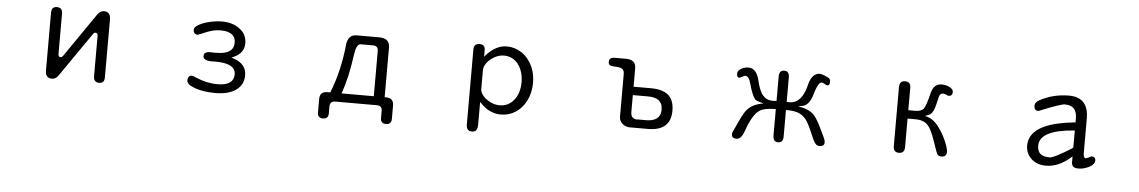

<svg xmlns="http://www.w3.org/2000/svg" viewBox="-34 -862 8067 1360"><g transform="rotate(5 4000.0 -182.0)"><path d="M632.8 -312.5V-27.3Q632.8 4.9 655.3 12.7Q662.1 15.6 671.9 15.6Q690.4 15.6 700.2 5.9Q710 -3.9 710 -27.3V-438.5Q710 -467.8 697.3 -480.5Q684.6 -493.2 663.1 -493.2Q635.7 -493.2 616.2 -463.9L402.3 -153.3Q393.6 -141.6 383.8 -141.6Q377.9 -141.6 373 -146.5Q368.2 -151.4 368.2 -164.1V-450.2Q368.2 -487.3 337.9 -492.2Q334 -493.2 329.1 -493.2Q303.7 -493.2 294.9 -475.6Q290 -465.8 290 -450.2V-39.1Q290 8.8 326.2 14.6Q331.1 15.6 336.9 15.6Q364.3 15.6 383.8 -13.7L598.6 -324.2Q605.5 -335.9 616.2 -335.9Q625 -335.9 629.9 -328.1Q632.8 -322.3 632.8 -312.5Z M1456.1 -205.1 1478.5 -206.1Q1607.4 -206.1 1622.1 -145.5Q1624 -137.7 1624 -125Q1624 -112.3 1619.1 -99.6Q1600.6 -47.9 1507.8 -47.9Q1430.7 -47.9 1352.5 -82Q1333 -91.8 1323.2 -91.8Q1309.6 -91.8 1302.7 -84Q1293.9 -76.2 1293.9 -56.6Q1293.9 -35.2 1320.3 -20.5Q1387.7 15.6 1500 15.6Q1592.8 15.6 1645.5 -22.5Q1698.2 -59.6 1698.2 -127.9Q1698.2 -209 1606.4 -239.3L1590.8 -244.1L1612.3 -253.9Q1679.7 -286.1 1679.7 -353.5Q1679.7 -417 1629.9 -454.1Q1580.1 -493.2 1502.9 -493.2Q1461.9 -493.2 1415 -482.4Q1368.2 -471.7 1336.9 -453.1Q1307.6 -436.5 1307.6 -418.5Q1307.6 -400.4 1316.4 -392.6Q1323.2 -384.8 1338.9 -384.8Q1349.6 -387.7 1385.7 -403.3Q1421.9 -418.9 1447.3 -424.3Q1472.7 -429.7 1497.1 -429.7Q1593.8 -429.7 1603.5 -366.2Q1604.5 -358.4 1604.5 -350.6Q1604.5 -318.4 1585 -298.8Q1554.7 -268.6 1478.5 -268.6H1460L1436.5 -269.5Q1411.1 -268.6 1400.4 -258.8Q1392.6 -251 1392.6 -237.3Q1392.6 -226.6 1400.4 -219.7Q1414.1 -205.1 1456.1 -205.1Z M2309.6 -59.6H2290Q2261.7 -59.6 2248.5 -46.4Q2235.4 -33.2 2235.4 -8.8Q2235.4 -6.8 2235.4 -4.9V89.8Q2235.4 109.4 2245.1 119.1Q2254.9 128.9 2274.4 128.9Q2302.7 128.9 2309.6 107.4Q2312.5 100.6 2312.5 89.8V39.1Q2312.5 21.5 2322.3 11.7Q2332 2 2349.6 2H2647.5Q2674.8 2 2681.6 23.4Q2683.6 30.3 2683.6 39.1V89.8Q2683.6 109.4 2693.4 119.1Q2703.1 128.9 2722.7 128.9Q2735.4 128.9 2741.7 125.5Q2748 122.1 2751 119.1Q2753.9 116.2 2755.9 112.3Q2760.7 103.5 2760.7 89.8V-4.9Q2760.7 -6.8 2760.7 -7.8Q2760.7 -32.2 2747.1 -45.9Q2733.4 -59.6 2702.1 -59.6H2696.3V-411.1Q2696.3 -460 2657.2 -473.6Q2644.5 -477.5 2626 -478.5H2461.9Q2430.7 -478.5 2414.6 -461.9Q2398.4 -445.3 2392.6 -415Q2374 -218.8 2309.6 -59.6ZM2619.1 -59.6H2389.6L2392.6 -67.4Q2431.6 -176.8 2454.1 -342.8Q2464.8 -416 2492.2 -418H2583Q2600.6 -418 2609.9 -408.7Q2619.1 -399.4 2619.1 -381.8Z M3373 -406.2V-456.1Q3373 -480.5 3356.4 -488.3Q3347.7 -493.2 3334 -493.2Q3313.5 -493.2 3303.2 -482.9Q3293 -472.7 3293 -452.1V80.1Q3293 107.4 3304.7 119.1Q3314.5 128.9 3333 128.9Q3358.4 128.9 3367.2 109.4Q3373 98.6 3373 80.1V-85Q3384.8 -72.3 3386.7 -71.3Q3448.2 -8.8 3527.3 -8.8Q3584 -8.8 3631.3 -39.6Q3678.7 -70.3 3706.1 -125Q3734.4 -180.7 3734.4 -252Q3734.4 -343.8 3686.5 -409.2Q3663.1 -442.4 3630.9 -462.9Q3583 -493.2 3527.3 -493.2Q3451.2 -493.2 3383.8 -418.9ZM3373 -175.8V-310.5Q3373 -344.7 3407.2 -379.9Q3423.8 -396.5 3447.3 -409.2Q3479.5 -426.8 3512.7 -426.8Q3574.2 -426.8 3613.3 -378.9Q3627.9 -360.4 3637.7 -335.9Q3653.3 -295.9 3653.3 -250.5Q3653.3 -205.1 3638.7 -165Q3622.1 -124 3589.8 -98.6Q3557.6 -73.2 3513.7 -73.2Q3480.5 -73.2 3450.2 -86.9Q3415 -104.5 3394.5 -127.9Q3373 -153.3 3373 -175.8Z M4735.4 -142.6Q4735.4 -236.3 4668.9 -268.6Q4632.8 -286.1 4577.1 -287.1H4446.3V-416Q4446.3 -462.9 4410.2 -474.6Q4397.5 -478.5 4380.9 -479.5H4295.9Q4264.6 -479.5 4257.8 -460.9Q4255.9 -455.1 4255.9 -448.2Q4255.9 -428.7 4266.6 -423.8Q4279.3 -418 4307.6 -417Q4345.7 -416 4358.4 -403.3Q4369.1 -392.6 4369.1 -369.1V-67.4Q4369.1 -39.1 4390.6 -18.6Q4412.1 1 4441.4 2H4577.1Q4660.2 1 4699.2 -38.1Q4735.4 -74.2 4735.4 -142.6ZM4496.1 -58.6Q4495.1 -57.6 4489.3 -57.6Q4483.4 -57.6 4474.1 -60.5Q4464.8 -63.5 4458 -70.3Q4446.3 -83 4446.3 -107.4V-227.5H4554.7Q4642.6 -227.5 4656.2 -166Q4658.2 -156.2 4658.2 -145Q4658.2 -133.8 4657.2 -125.5Q4656.2 -117.2 4653.3 -110.4Q4634.8 -58.6 4554.7 -58.6Z M5455.1 -274.4Q5448.2 -273.4 5436.5 -273.4Q5393.6 -273.4 5366.2 -304.7Q5339.8 -335 5322.3 -412.1Q5311.5 -454.1 5292.5 -473.6Q5273.4 -493.2 5246.1 -493.2Q5210 -493.2 5184.6 -472.7Q5168.9 -460 5168.9 -443.4Q5168.9 -420.9 5180.7 -417Q5186.5 -415 5188.5 -416Q5194.3 -418 5201.2 -421.9Q5223.6 -433.6 5227.5 -433.6Q5228.5 -433.6 5228.5 -432.6Q5253.9 -432.6 5266.6 -384.8Q5289.1 -301.8 5311.5 -273.4Q5321.3 -263.7 5349.6 -255.9L5374 -250L5349.6 -244.1Q5310.5 -234.4 5286.1 -217.3Q5261.7 -200.2 5244.6 -173.8Q5227.5 -147.5 5205.1 -97.7L5185.5 -54.7Q5169.9 -27.3 5169.9 -13.2Q5169.9 1 5176.8 7.8Q5185.5 16.6 5206.1 16.6Q5220.7 16.6 5233.9 2.9Q5247.1 -10.7 5258.8 -43Q5297.9 -156.2 5343.8 -190.4Q5377 -216.8 5458 -216.8H5463.9V-29.3Q5464.8 -3.9 5474.6 6.8Q5483.4 15.6 5500 15.6Q5516.6 15.6 5525.4 6.8Q5536.1 -3.9 5536.1 -29.3V-216.8H5542Q5602.5 -216.8 5635.7 -200.2Q5669.9 -182.6 5691.4 -146.5Q5712.9 -110.4 5746.1 -29.3Q5755.9 -6.8 5767.1 4.9Q5778.3 16.6 5793 16.6Q5813.5 16.6 5822.3 7.8Q5829.1 1 5829.1 -11.7Q5829.1 -28.3 5814.5 -56.6L5778.3 -131.8Q5751 -183.6 5731.4 -203.1Q5702.1 -232.4 5650.4 -244.1L5619.1 -251L5650.4 -255.9Q5694.3 -264.6 5716.8 -331.1Q5738.3 -407.2 5756.8 -425.8Q5763.7 -432.6 5770.5 -432.6Q5777.3 -432.6 5787.1 -427.7Q5806.6 -417 5811.5 -416Q5819.3 -416 5823.2 -420.9Q5830.1 -426.8 5830.1 -442.4Q5830.1 -459 5819.3 -468.8Q5778.3 -490.2 5754.9 -493.2Q5697.3 -493.2 5676.8 -411.1Q5651.4 -304.7 5592.8 -280.3Q5576.2 -273.4 5556.6 -273.4Q5555.7 -273.4 5544.9 -274.4H5536.1V-448.2Q5536.1 -473.6 5525.4 -484.4Q5516.6 -493.2 5500 -493.2Q5483.4 -493.2 5474.6 -484.4Q5463.9 -473.6 5463.9 -448.2V-274.4Z M6450.2 -291H6399.4V-449.2Q6399.4 -472.7 6389.2 -482.9Q6378.9 -493.2 6359.4 -493.2Q6330.1 -493.2 6322.3 -469.7Q6319.3 -460.9 6319.3 -449.2V-28.3Q6319.3 4.9 6341.8 12.7Q6349.6 15.6 6359.4 15.6Q6388.7 15.6 6396.5 -7.8Q6399.4 -16.6 6399.4 -28.3V-231.4H6456.1Q6518.6 -231.4 6547.9 -194.3Q6571.3 -168 6599.6 -85Q6627 -2.9 6631.8 2Q6640.6 15.6 6660.2 15.6Q6688.5 15.6 6695.3 -3.9Q6698.2 -10.7 6698.2 -19.5Q6698.2 -43 6675.8 -96.7Q6653.3 -150.4 6616.2 -198.2Q6580.1 -244.1 6539.1 -255.9L6520.5 -260.7L6539.1 -267.6Q6558.6 -274.4 6568.8 -287.6Q6579.1 -300.8 6586.4 -323.7Q6593.8 -346.7 6604.5 -395.5Q6607.4 -414.1 6615.7 -421.9Q6624 -429.7 6632.8 -429.7Q6644.5 -429.7 6658.2 -423.8Q6669.9 -417 6673.8 -417Q6687.5 -417 6694.8 -424.3Q6702.1 -431.6 6702.1 -448.2Q6702.1 -464.8 6678.7 -478.5Q6654.3 -493.2 6619.1 -493.2Q6563.5 -493.2 6546.9 -426.8Q6523.4 -330.1 6507.8 -311.5Q6489.3 -291 6450.2 -291Z M7680.7 -61.5Q7664.1 -61.5 7664.1 -96.7V-346.7Q7663.1 -457 7584 -484.4Q7558.6 -493.2 7524.4 -493.2Q7416 -493.2 7322.3 -444.3Q7287.1 -426.8 7287.1 -401.4Q7287.1 -374 7303.7 -368.2Q7308.6 -366.2 7314.5 -366.2Q7324.2 -366.2 7340.8 -375Q7474.6 -428.7 7502 -428.7Q7503.9 -428.7 7504.9 -427.7Q7586.9 -427.7 7586.9 -336.9V-307.6H7582Q7317.4 -281.2 7270.5 -168.9Q7259.8 -144.5 7259.8 -116.2Q7259.8 -59.6 7299.8 -22Q7339.8 15.6 7404.3 15.6Q7493.2 15.6 7577.1 -57.6L7586.9 -66.4V-24.4Q7586.9 -5.9 7597.7 4.9Q7608.4 15.6 7636.2 15.6Q7664.1 15.6 7691.4 4.9Q7719.7 -4.9 7734.9 -20Q7750 -35.2 7750 -49.8Q7750 -71.3 7735.4 -76.2Q7730.5 -78.1 7726.1 -78.1Q7721.7 -78.1 7719.7 -77.6Q7717.8 -77.1 7715.8 -76.2Q7711.9 -74.2 7703.1 -69.3Q7686.5 -61.5 7680.7 -61.5ZM7337.9 -121.1Q7337.9 -231.4 7580.1 -250L7586.9 -251V-132.8Q7586.9 -127 7578.1 -122.1Q7455.1 -44.9 7423.8 -44.9Q7420.9 -44.9 7418.9 -45.9Q7377 -45.9 7357.4 -65.4Q7337.9 -85 7337.9 -121.1Z"/></g></svg>

Font: FakePearl
Style: Light
Weight: 350
Version: Version 1.2